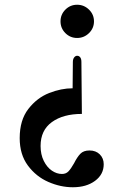

<svg xmlns="http://www.w3.org/2000/svg" viewBox="-20 -557 539 809"><path d="M235 -467Q235 -496 255.5 -516.5Q276 -537 305 -537Q334 -537 355 -516.5Q376 -496 376 -467Q376 -438 355 -417.5Q334 -397 305 -397Q276 -397 255.5 -417.5Q235 -438 235 -467ZM63 25Q63 -51 99.5 -98Q136 -145 187 -165Q238 -185 286 -185L287 -296Q287 -308 292.5 -315Q298 -322 305 -322Q313 -322 318 -315.5Q323 -309 323 -296L325 -77Q246 -77 198.5 -42.5Q151 -8 151 58Q151 94 164.5 121Q178 148 198.5 162Q219 176 241 176Q258 176 268.5 165Q279 154 292 131Q305 105 318.5 91Q332 77 357 77Q384 77 400.5 93.5Q417 110 417 135Q417 178 380.5 205Q344 232 287 232Q235 232 183.5 209.5Q132 187 97.5 140.5Q63 94 63 25Z"/></svg>

Font: Shippori Mincho
Style: Bold
Weight: 700
Designer: FONTDASU
Foundry: FONTDASU / Google Inc. / but / Adobe
Version: Version 3.110; ttfautohint (v1.8.3)